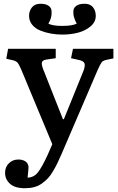

<svg xmlns="http://www.w3.org/2000/svg" viewBox="-20 -767 623 1016"><path d="M310.1 -584Q279.8 -584 250.5 -589.1Q221.2 -594.2 194.1 -605Q167 -615.7 150.4 -636Q133.8 -656.2 133.8 -683.1Q133.8 -709.5 149.2 -728.3Q164.6 -747.1 193.8 -747.1Q223.1 -747.1 238 -735.8Q252.9 -724.6 252.9 -707Q252.9 -706.1 252.9 -701.9Q252.9 -697.8 252.9 -696.3Q252.9 -694.8 252.7 -690.9Q252.4 -687 252 -684.6Q251.5 -682.1 250.7 -678Q250 -673.8 248.8 -670.2Q247.6 -666.5 245.8 -661.9Q244.1 -657.2 241.5 -652.3Q238.8 -647.5 235.8 -642.1Q257.8 -629.9 309.1 -629.9Q363.3 -629.9 386.2 -642.1Q377.4 -657.2 373.3 -670.9Q369.1 -684.6 368.7 -690.2Q368.2 -695.8 368.2 -707Q368.2 -724.6 383.3 -735.8Q398.4 -747.1 428.2 -747.1Q457.5 -747.1 472.2 -728.5Q486.8 -710 486.8 -683.1Q486.8 -650.9 459.5 -627.7Q432.1 -604.5 393.3 -594.2Q354.5 -584 310.1 -584ZM111.8 229Q58.6 229 32.7 205.3Q6.8 181.6 6.8 147.9Q6.8 116.7 27.1 96.9Q47.4 77.1 77.1 77.1Q99.1 77.1 114.3 86.9Q129.4 96.7 130.9 117.2Q131.3 124 126 172.9Q158.7 172.4 180.4 145.3Q202.1 118.2 232.9 50.8L256.8 -3.9L92.8 -397.9Q90.8 -402.3 86.9 -410.6Q83 -418.9 81.5 -421.6Q80.1 -424.3 77.1 -429.4Q74.2 -434.6 72 -436.3Q69.8 -438 66.2 -440.9Q62.5 -443.8 58.1 -445.3Q53.7 -446.8 47.9 -448.2L13.2 -456.1L22.9 -508.8H274.9V-459L227.1 -452.1Q206.5 -449.2 202.4 -438.7Q198.2 -428.2 208 -401.9L313 -136.2H317.9L422.9 -395Q431.6 -420.9 426.8 -432.4Q421.9 -443.8 399.9 -449.2L356 -459L366.2 -508.8H580.1V-458L543 -450.2Q525.4 -446.8 517.8 -437Q510.3 -427.2 496.1 -395L307.1 44.9Q293.9 75.2 284.2 95.5Q274.4 115.7 260.7 138.9Q247.1 162.1 233.2 176.8Q219.2 191.4 201.2 204.3Q183.1 217.3 160.9 223.1Q138.7 229 111.8 229Z"/></svg>

Font: Literata Book Medium
Style: Regular
Weight: 500
Designer: Latin by Veronika Burian and Jose Scaglione. Greek by Irene Vlachou. Cyrillic by Vera Evstafieva
Foundry: TypeTogether
Version: Version 2.003;PS 002.003;hotconv 1.0.88;makeotf.lib2.5.64775